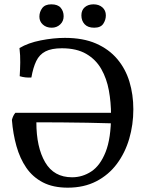

<svg xmlns="http://www.w3.org/2000/svg" viewBox="-20 -860 671 887"><path d="M293 7Q225 7 178 -17.5Q131 -42 101.5 -85Q72 -128 56 -185Q40 -242 35 -306Q40 -326 51 -339H506V-290Q445 -292 384 -293Q323 -294 264 -294.5Q205 -295 148 -295Q148 -180 188.5 -110.5Q229 -41 313 -41Q361 -41 402 -68Q443 -95 468 -158Q493 -221 493 -328Q493 -387 483 -442Q473 -497 448 -541Q423 -585 378.5 -611Q334 -637 266 -637Q218 -637 190 -622.5Q162 -608 147.5 -578Q133 -548 125 -502Q111 -501 97.5 -502.5Q84 -504 71 -508Q73 -539 73.5 -571.5Q74 -604 70 -638Q110 -662 168.5 -673.5Q227 -685 280 -685Q364 -685 423.5 -659Q483 -633 521.5 -587.5Q560 -542 578 -482.5Q596 -423 596 -355Q596 -284 577 -219Q558 -154 520 -103Q482 -52 425 -22.5Q368 7 293 7ZM415 -732Q386 -732 371 -748Q356 -764 356 -789Q356 -813 371.5 -826.5Q387 -840 412 -840Q437 -840 453 -826Q469 -812 469 -789Q469 -768 457 -750Q445 -732 415 -732ZM219 -732Q194 -732 178 -746.5Q162 -761 162 -783Q162 -805 175 -822.5Q188 -840 217 -840Q247 -840 260.5 -824Q274 -808 274 -785Q274 -762 258 -747Q242 -732 219 -732Z"/></svg>

Font: Vollkorn
Style: Regular
Weight: 400
Designer: Friedrich Althausen
Foundry: Friedrich Althausen
Version: Version 5.001